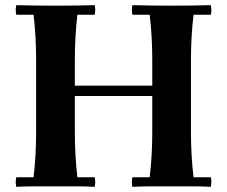

<svg xmlns="http://www.w3.org/2000/svg" viewBox="-20 -722 880 744"><path d="M493 2Q489 -17 493 -35H560Q565 -76 567.5 -120.5Q570 -165 570 -210V-490Q570 -535 567.5 -579.5Q565 -624 560 -665H493Q489 -684 493 -702Q528 -701 569.5 -700.5Q611 -700 645 -700Q680 -700 721.5 -700.5Q763 -701 797 -702Q801 -684 797 -665H730Q725 -624 722.5 -579.5Q720 -535 720 -490V-210Q720 -165 722.5 -120.5Q725 -76 730 -35H797Q801 -17 797 2Q763 0 721.5 0Q680 0 645 0Q611 0 569.5 0Q528 0 493 2ZM43 2Q39 -17 43 -35H110Q115 -76 117.5 -120.5Q120 -165 120 -210V-490Q120 -535 117.5 -579.5Q115 -624 110 -665H43Q39 -684 43 -702Q78 -701 119.5 -700.5Q161 -700 195 -700Q230 -700 271.5 -700.5Q313 -701 347 -702Q351 -684 347 -665H280Q275 -624 272.5 -579.5Q270 -535 270 -490V-210Q270 -165 272.5 -120.5Q275 -76 280 -35H347Q351 -17 347 2Q313 0 271.5 0Q230 0 195 0Q161 0 119.5 0Q78 0 43 2ZM185 -350V-390H629V-350Z"/></svg>

Font: Poltawski Nowy
Style: Bold
Weight: 700
Designer: Adam Pótawski, Mateusz Machalski, Borys Kosmynka, Ania Wieluska
Foundry: Capitalics.wtf
Version: Version 1.001;gftools[0.9.25]